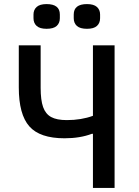

<svg xmlns="http://www.w3.org/2000/svg" viewBox="-20 -920 680 940"><path d="M435 -265H430Q372 -243 296 -243Q175 -243 123.5 -301.5Q72 -360 72 -492V-698H179V-490Q179 -430 191 -396Q203 -362 230.5 -347Q258 -332 307 -332Q378 -332 435 -353V-698H541V0H435ZM144 -831V-849Q144 -872 159.5 -886Q175 -900 208 -900Q273 -900 273 -849V-831Q273 -807 257.5 -793Q242 -779 208 -779Q175 -779 159.5 -793Q144 -807 144 -831ZM341 -849Q341 -900 406 -900Q439 -900 454.5 -886Q470 -872 470 -849V-831Q470 -807 454.5 -793Q439 -779 406 -779Q372 -779 356.5 -793Q341 -807 341 -831Z"/></svg>

Font: Writer Medium
Style: Regular
Weight: 500
Monospace: yes
Designer: Mike Abbink, Paul van der Laan, Pieter van Rosmalen
Foundry: Bold Monday
Version: Version 2.001 2020